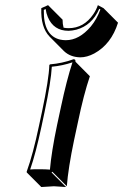

<svg xmlns="http://www.w3.org/2000/svg" viewBox="-20 -670 480 749"><path d="M167.5 -649.9 224.1 -593.3Q224.1 -576.2 228 -562Q237.8 -560.1 247.6 -560.1Q307.1 -560.1 344.2 -614.7Q355.5 -631.3 361.8 -649.9L383.8 -638.2L440.4 -581.5Q414.1 -497.6 347.7 -461.4Q319.3 -446.3 293 -446.3Q253.9 -447.3 229.5 -470.7L173.3 -527.3Q138.2 -564 141.1 -638.2ZM144 -234.9Q170.9 -362.3 172.4 -416L174.8 -418.9Q223.1 -422.9 267.1 -439Q271 -438.5 272.9 -437Q274.9 -433.6 274.4 -429.2L330.6 -372.6Q306.2 -300.3 284.2 -194.3L269 -123.5Q246.1 -14.2 240.7 56.6L184.1 0L181.2 2.9L237.8 59.6Q235.8 59.6 190.4 56.6L141.1 59.6L84.5 2.9L84 0Q108.9 -68.8 132.3 -180.2ZM153.8 -232.9 142.1 -177.7Q119.6 -71.8 97.7 -8.8Q114.3 -10.3 133.8 -9.8Q157.7 -9.8 174.8 -8.3Q180.7 -77.6 202.6 -182.1L217.8 -252.9Q240.2 -358.4 262.7 -426.8Q223.6 -413.6 182.1 -409.7Q179.2 -353.5 153.8 -232.9ZM158.2 -634.8 150.9 -631.3Q148.9 -531.2 214.4 -515.6Q225.1 -513.2 236.8 -513.2Q289.1 -513.2 334.5 -566.9Q358.4 -596.2 371.6 -633.3L367.2 -635.7Q338.9 -570.8 277.8 -554.2Q262.2 -550.3 247.6 -549.8Q189 -549.8 166.5 -603.5Q160.2 -618.7 158.2 -634.8Z"/></svg>

Font: Linux Biolinum Shadow O
Style: Italic
Weight: 400
Italic angle: -12°
Designer: Philipp H. Poll
Foundry: Philipp H. Poll
Version: Version 0.6.2